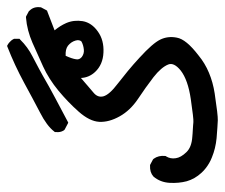

<svg xmlns="http://www.w3.org/2000/svg" viewBox="-66 -390 634 541"><g transform="rotate(-90 250.5 -119.0)"><path d="M132.3 174.8Q103 171.9 78.1 161.6Q69.3 158.2 61.8 153.8Q54.2 149.4 47.4 144Q40.5 138.7 34.7 132.3Q17.1 113.3 10.7 90.3Q4.9 67.9 6.3 42.5Q7.8 16.1 23.9 -2.9L24.4 -3.4Q36.1 -13.7 55.2 -12.7H56.2L57.6 -12.2L72.3 -4.4L73.2 -3.4L74.2 -2.4Q84 11.2 82 29.8V31.2L81.1 32.2Q73.2 44.9 75.7 59.6Q77.6 74.2 92.8 89.8Q106.9 104.5 136.2 106.4Q141.1 106.9 145.8 107.2Q150.4 107.4 154.5 107.7Q158.7 107.9 162.1 108.2Q165.5 108.4 168.5 108.6Q171.4 108.9 173.8 109.1Q176.3 109.4 177.7 109.4Q182.1 109.9 199 107.9Q215.8 106 242.2 102.1Q296.4 94.2 322.8 73.7Q346.2 54.7 339.8 38.6Q332 19 304.2 -2.9Q274.9 -25.4 243.2 -46.4Q210.4 -68.4 193.8 -98.1Q176.8 -128.4 178.2 -155.8Q179.7 -183.1 207 -213.9Q233.4 -243.7 265.6 -270.5Q298.8 -297.9 334 -314Q368.7 -329.6 401.4 -344.2Q418.5 -351.6 436 -356.2Q453.6 -360.8 472.2 -362.3H474.1L475.6 -361.8L490.2 -354L490.7 -353.5L491.2 -352.5Q503.4 -340.8 501 -321.8V-320.3L500.5 -319.3L492.7 -304.7L491.2 -302.7L489.3 -302.2Q463.4 -292 436 -281.7Q442.4 -273.9 447.5 -265.9Q452.6 -257.8 456.5 -249Q465.8 -227.5 461.9 -202.6Q457.5 -177.2 432.6 -159.7Q420.4 -150.9 405.5 -147Q390.6 -143.1 373.5 -144Q339.4 -145.5 318.8 -167.5Q311 -175.8 306.6 -186Q302.2 -196.3 301.8 -207.5Q288.1 -195.8 277.8 -186.8Q267.6 -177.7 260.3 -171.9Q246.1 -160.2 250 -144.5Q254.4 -127.4 286.1 -103.5Q303.2 -90.3 321.5 -75.2Q339.8 -60.1 359.4 -42Q399.4 -5.4 409.7 15.6Q420.4 37.1 415.5 62.5Q413.1 76.2 400.6 91.3Q388.2 106.4 365.2 124Q343.3 142.1 316.4 153.3Q289.6 164.6 258.3 169.4Q196.8 178.7 182.6 178.2Q168.5 177.7 132.3 174.8ZM404.8 -206.1Q410.2 -212.4 407.2 -222.7Q403.8 -234.9 392.6 -244.1Q387.2 -248 380.4 -249.5Q373.5 -251 364.3 -250.5Q356 -232.4 354.5 -221.2Q353.5 -216.3 355.2 -212.4Q356.9 -208.5 360.8 -205.1Q370.1 -198.2 381.3 -199.2Q387.2 -199.7 393.3 -201.4Q399.4 -203.1 404.8 -206.1ZM172.9 -244.6 156.2 -253.4 155.3 -254.4 154.3 -255.4Q151.9 -259.3 150.6 -263.2Q149.4 -267.1 149.2 -271.5Q148.9 -275.9 149.4 -280.3L149.9 -281.7L150.9 -282.7Q167 -303.7 204.6 -322.8Q222.2 -332 243.4 -343.3Q264.6 -354.5 288.6 -367.7Q313 -380.9 338.1 -392.6Q363.3 -404.3 389.6 -414.6L392.1 -415.5L394 -414.6Q397.9 -412.6 401.1 -409.9Q404.3 -407.2 407 -404.1Q409.7 -400.9 411.6 -397L412.1 -396V-394.5V-382.8V-380.4L410.2 -378.9Q389.2 -357.4 362.3 -343.8Q354 -339.4 345 -334.7Q335.9 -330.1 326.7 -325Q317.4 -319.8 307.6 -314.5Q278.3 -297.4 245.1 -279.8L178.7 -244.6L175.8 -243.2Z"/></g></svg>

Font: NaikaiFont
Style: SemiBold
Weight: 600
Version: Version 1.89